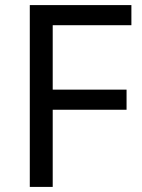

<svg xmlns="http://www.w3.org/2000/svg" viewBox="-20 -734 559 754"><path d="M187 0H97V-714H496V-635H187V-382H477V-303H187Z"/></svg>

Font: hexsinhala15
Style: Book
Weight: 400
Designer: Jelle Bosma - Monotype Design Team
Foundry: Monotype Imaging Inc.
Version: Version 2.003